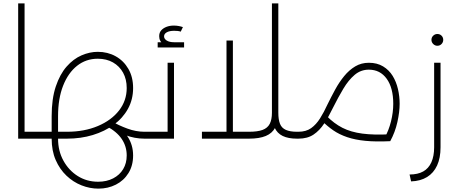

<svg xmlns="http://www.w3.org/2000/svg" viewBox="-20 -824 2706 1141"><path d="M126 0V-41H221V0ZM88 0V-804H126V0ZM221 0V-41Q235 -41 238 -35.5Q241 -30 241 -21Q241 -12 238 -6Q235 0 221 0Z M565 297Q514 297 464.5 277.5Q415 258 375 220Q335 182 311 127Q287 72 287 0V-133Q287 -237 311.5 -310Q336 -383 376 -428.5Q416 -474 464.5 -495Q513 -516 561 -516Q620 -516 667.5 -489.5Q715 -463 743 -414.5Q771 -366 771 -301Q771 -233 740.5 -177.5Q710 -122 656 -82.5Q602 -43 531 -21.5Q460 0 378 0H221V-41H378Q481 -41 561.5 -75Q642 -109 687.5 -167.5Q733 -226 733 -301Q733 -353 711.5 -392Q690 -431 651.5 -453Q613 -475 561 -475Q491 -475 438 -433Q385 -391 355 -314.5Q325 -238 325 -133V0Q325 73 357 131Q389 189 442.5 222.5Q496 256 563 256Q614 256 652.5 236Q691 216 712 181Q733 146 733 100Q733 46 703.5 2Q674 -42 613 -74L640 -98Q771 -26 771 100Q771 160 743.5 204.5Q716 249 669 273Q622 297 565 297ZM838 0Q780 0 723.5 -21.5Q667 -43 624 -68L644 -103Q685 -79 736.5 -60Q788 -41 838 -41ZM838 0V-41Q851 -41 854.5 -35.5Q858 -30 858 -21Q858 -12 854.5 -6Q851 0 838 0ZM221 0Q208 0 204.5 -6Q201 -12 201 -21Q201 -31 204.5 -36Q208 -41 221 -41Z M976 -451H1014V0H838V-41H976ZM838 0Q825 0 821.5 -6Q818 -12 818 -21Q818 -31 821.5 -36Q825 -41 838 -41ZM1015 -546Q977 -546 951.5 -562Q926 -578 926 -609Q926 -630 938 -643.5Q950 -657 969.5 -664.5Q989 -672 1013 -672Q1028 -672 1041.5 -669.5Q1055 -667 1067 -663L1054 -636Q1046 -639 1035.5 -640Q1025 -641 1015 -641Q987 -641 971 -632Q955 -623 955 -608Q955 -593 971 -583Q987 -573 1015 -573ZM917 -542V-573H1074V-542Z M1326 0V-583H1364V0ZM1180 0V-41H1460V0ZM1753 0V-41Q1767 -41 1770 -35.5Q1773 -30 1773 -21Q1773 -12 1770 -6Q1767 0 1753 0ZM1448 0Q1435 0 1431.5 -6Q1428 -12 1428 -21Q1428 -31 1431.5 -36Q1435 -41 1448 -41ZM1448 0V-41H1460Q1511 -41 1540.5 -52Q1570 -63 1583 -88Q1596 -113 1596 -154V-804H1634V-154Q1634 -101 1616 -66.5Q1598 -32 1559.5 -16Q1521 0 1460 0ZM1745 0Q1693 0 1660 -16Q1627 -32 1611.5 -66.5Q1596 -101 1596 -154H1634Q1634 -113 1644 -88Q1654 -63 1679 -52Q1704 -41 1745 -41H1753V0Z M1753 0V-41Q1799 -41 1829 -62.5Q1859 -84 1882 -120.5Q1905 -157 1926 -203Q1948 -248 1972 -292Q1996 -336 2025.5 -372Q2055 -408 2091 -429.5Q2127 -451 2172 -451Q2221 -451 2256.5 -429.5Q2292 -408 2313.5 -373Q2335 -338 2345 -294.5Q2355 -251 2355 -207Q2355 -159 2341.5 -98.5Q2328 -38 2299 15L2266 -6Q2290 -48 2303.5 -102Q2317 -156 2317 -207Q2317 -302 2278 -356Q2239 -410 2172 -410Q2124 -410 2087.5 -379Q2051 -348 2020.5 -297Q1990 -246 1959 -184Q1934 -132 1906.5 -90Q1879 -48 1843 -24Q1807 0 1753 0ZM2297 -26 2299 15Q2214 19 2152 13Q2090 7 2043 -9Q1996 -25 1960.5 -49.5Q1925 -74 1893 -106L1921 -135Q1965 -90 2015 -64.5Q2065 -39 2133.5 -30Q2202 -21 2297 -26ZM1753 0Q1740 0 1736.5 -6Q1733 -12 1733 -21Q1733 -31 1736.5 -36Q1740 -41 1753 -41Z M2414 213Q2463 213 2495 195Q2527 177 2543.5 140.5Q2560 104 2560 51V-451H2598V51Q2598 115 2577.5 159.5Q2557 204 2518 228Q2479 252 2423 254ZM2579 -552Q2565 -552 2554.5 -562.5Q2544 -573 2544 -587Q2544 -602 2554.5 -612Q2565 -622 2579 -622Q2594 -622 2604 -612Q2614 -602 2614 -587Q2614 -573 2604 -562.5Q2594 -552 2579 -552Z"/></svg>

Font: Alexandria ExtraLight
Style: Regular
Weight: 250
Designer: Mohamed Gaber
Foundry: Kief Type Foundry
Version: Version 5.100